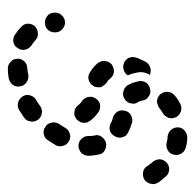

<svg xmlns="http://www.w3.org/2000/svg" viewBox="-24 -480 495 487"><g transform="rotate(90 223.5 -236.5)"><path d="M129 -32Q130 -21 138 -15Q146 -8 156 -9Q167 -9 178 -11Q188 -13 195 -21Q201 -29 199 -40Q198 -50 189 -56Q181 -62 171 -61Q162 -59 152 -58Q142 -58 135 -50Q128 -42 129 -32ZM47 -78Q40 -70 40 -60Q40 -50 48 -43Q57 -34 68 -27Q72 -24 77 -23Q82 -22 87 -23Q92 -24 96 -27Q100 -30 102 -34Q105 -38 106 -43Q107 -48 106 -53Q105 -58 102 -62Q99 -66 95 -69Q88 -73 83 -78Q75 -86 65 -85Q55 -85 47 -78ZM224 -47Q227 -43 230 -40Q234 -37 239 -35Q244 -34 249 -34Q254 -35 258 -37Q268 -43 278 -50Q282 -53 285 -57Q287 -61 288 -66Q289 -71 288 -76Q287 -80 284 -85Q278 -93 268 -95Q258 -97 249 -91Q242 -85 234 -81Q225 -76 222 -66Q219 -56 224 -47ZM302 -104Q310 -98 320 -100Q331 -102 336 -111Q342 -120 348 -130Q353 -139 350 -149Q347 -159 338 -164Q329 -169 319 -166Q309 -163 304 -154Q299 -146 294 -138Q289 -130 291 -120Q293 -109 302 -104ZM40 -154Q35 -154 30 -153Q25 -151 21 -148Q18 -145 15 -141Q13 -136 12 -131Q12 -126 13 -121Q14 -116 17 -112Q21 -108 25 -106Q29 -104 34 -103Q45 -102 53 -108Q61 -115 62 -125V-126Q63 -136 57 -144Q50 -152 40 -154ZM263 -178Q268 -177 273 -178Q278 -180 282 -183Q286 -186 288 -190Q291 -194 291 -199Q292 -204 291 -209Q289 -214 286 -218Q277 -230 264 -239Q256 -244 246 -243Q236 -241 230 -232Q224 -224 226 -213Q228 -203 236 -197Q242 -194 247 -187Q250 -183 254 -181Q258 -178 263 -178ZM350 -188Q355 -188 359 -190Q364 -192 368 -195Q371 -199 373 -203Q375 -208 375 -213Q375 -226 372 -239Q371 -244 369 -248Q366 -252 361 -255Q357 -257 352 -258Q348 -259 343 -258Q338 -257 334 -254Q330 -251 327 -247Q324 -243 323 -238Q322 -233 324 -228Q325 -221 325 -213Q325 -203 332 -196Q339 -188 350 -188ZM198 -226Q201 -230 201 -235Q202 -240 201 -245Q199 -250 196 -253Q193 -257 189 -260Q183 -263 179 -269Q172 -277 162 -278Q151 -278 143 -272Q140 -269 137 -264Q135 -260 135 -255Q134 -250 136 -245Q137 -241 140 -237Q150 -225 164 -217Q173 -211 183 -214Q193 -217 198 -226ZM326 -281Q331 -290 328 -300Q325 -310 316 -314Q304 -320 291 -324Q281 -326 272 -321Q263 -316 261 -306Q258 -296 263 -287Q269 -278 279 -275Q286 -274 292 -270Q302 -265 312 -268Q321 -271 326 -281ZM196 -313Q189 -326 186 -341Q184 -351 190 -360Q196 -368 207 -370Q212 -371 216 -370Q221 -369 225 -366Q229 -363 232 -359Q235 -354 235 -350Q236 -344 239 -339Q242 -335 243 -330Q243 -325 242 -320Q241 -317 240 -314Q238 -311 236 -309Q233 -306 231 -305Q222 -299 212 -302Q202 -304 196 -313ZM170 -369Q161 -373 151 -370Q142 -367 137 -359Q132 -349 127 -338Q127 -336 126 -334Q123 -325 127 -315Q132 -306 141 -303Q150 -300 158 -303Q167 -306 171 -313Q166 -325 164 -337Q162 -346 164 -355Q166 -363 170 -369ZM411 -418Q401 -419 393 -412Q385 -405 384 -395Q384 -385 390 -377Q395 -372 398 -367Q400 -364 401 -363Q406 -354 416 -352Q426 -350 435 -355Q444 -361 446 -371Q449 -381 443 -390Q442 -392 439 -396Q434 -402 428 -409Q422 -417 411 -418ZM236 -387Q241 -387 245 -389Q250 -390 254 -393Q260 -398 267 -402Q271 -404 274 -408Q277 -412 279 -417Q280 -421 280 -426Q279 -431 277 -436Q272 -445 262 -448Q252 -451 243 -446Q231 -440 222 -432Q214 -425 213 -415Q212 -404 219 -396Q220 -394 222 -393Q224 -392 226 -390Q229 -389 231 -388Q232 -388 233 -388Q234 -388 236 -387ZM303 -440Q303 -430 310 -422Q317 -415 327 -414Q334 -414 341 -412Q351 -409 360 -414Q370 -419 372 -429Q375 -439 370 -448Q365 -457 355 -460Q342 -464 329 -464Q319 -464 311 -457Q303 -450 303 -440Z"/></g></svg>

Font: FRB American Cursive Guidelines Dashed Black
Style: Bold Italic
Weight: 900
Italic angle: -25°
Version: Version 2.0;Modular Font Editor K font №1